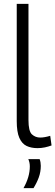

<svg xmlns="http://www.w3.org/2000/svg" viewBox="-20 -760 288 998"><path d="M128 -740V-136Q128 -78 146 -61.5Q164 -45 189 -45Q211 -45 241 -54L248 -4Q232 2 213.5 6Q195 10 175 10Q142 10 118 -1.5Q94 -13 80.5 -43.5Q67 -74 67 -131V-740ZM102 218Q135 160 135 105Q135 84 127 67H186Q192 83 192 102Q192 134 181.5 162.5Q171 191 154 218Z"/></svg>

Font: Georama Light
Style: Regular
Weight: 300
Designer: Jean-Baptiste Levee
Foundry: Production Type
Version: Version 1.000